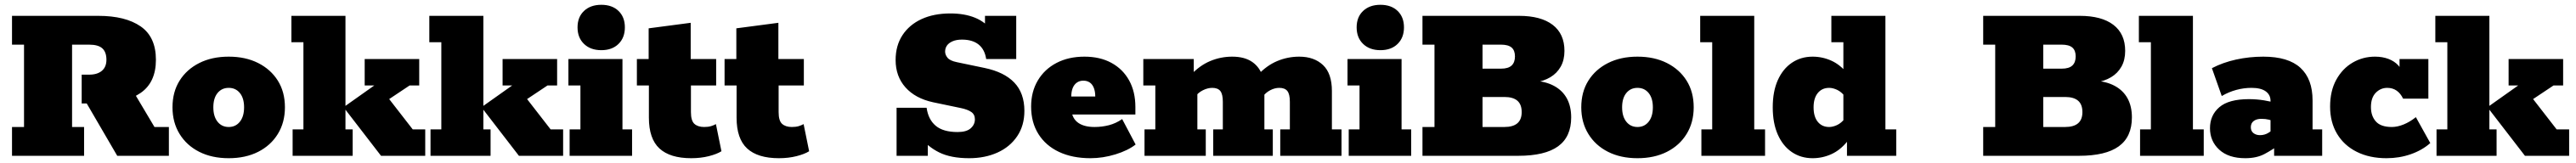

<svg xmlns="http://www.w3.org/2000/svg" viewBox="-20 -649 10724 679"><path d="M30 0V-120H80V-463H30V-583H389Q502 -583 565.5 -539Q629 -495 629 -400Q629 -306 565.5 -262Q502 -218 389 -218H368L529 -278L623 -120H683V0H468L341 -218H320V-338H351Q385 -338 404 -354Q423 -370 423 -400Q423 -432 406 -447.5Q389 -463 351 -463H280V-120H330V0Z M932 10Q862 10 809.5 -16.5Q757 -43 727.5 -91Q698 -139 698 -202Q698 -266 727.5 -313Q757 -360 809.5 -386.5Q862 -413 932 -413Q1002 -413 1054.5 -386.5Q1107 -360 1136.5 -313Q1166 -266 1166 -202Q1166 -139 1136.5 -91Q1107 -43 1054.5 -16.5Q1002 10 932 10ZM932 -120Q961 -120 978.5 -142Q996 -164 996 -202Q996 -240 978.5 -261.5Q961 -283 932 -283Q903 -283 885.5 -261.5Q868 -240 868 -202Q868 -164 885.5 -142Q903 -120 932 -120Z M1418 -110H1448V0H1198V-110H1243V-473H1193V-583H1418V-208L1538 -293H1498V-403H1725V-293H1685L1532 -191L1587 -253L1698 -110H1750V0H1566L1418 -192Z M1992 -110H2022V0H1772V-110H1817V-473H1767V-583H1992V-208L2112 -293H2072V-403H2299V-293H2259L2106 -191L2161 -253L2272 -110H2324V0H2140L1992 -192Z M2351 0V-110H2396V-293H2346V-403H2571V-110H2611V0ZM2483 -440Q2438 -440 2411 -466Q2384 -492 2384 -535Q2384 -578 2411 -603.5Q2438 -629 2483 -629Q2528 -629 2554.5 -603.5Q2581 -578 2581 -535Q2581 -492 2554.5 -466Q2528 -440 2483 -440Z M2857 10Q2769 10 2725 -30.5Q2681 -71 2681 -159V-293H2631V-403H2680V-531L2855 -554V-403H2961V-293H2856V-182Q2856 -146 2870.5 -133Q2885 -120 2911 -120Q2928 -120 2939.5 -123.5Q2951 -127 2960 -132L2983 -19Q2964 -7 2930.5 1.5Q2897 10 2857 10Z M3222 10Q3134 10 3090 -30.5Q3046 -71 3046 -159V-293H2996V-403H3045V-531L3220 -554V-403H3326V-293H3221V-182Q3221 -146 3235.5 -133Q3250 -120 3276 -120Q3293 -120 3304.5 -123.5Q3316 -127 3325 -132L3348 -19Q3329 -7 3295.5 1.5Q3262 10 3222 10Z M4014 10Q3938 10 3889.5 -14Q3841 -38 3808 -81L3842 -61V0H3712V-200H3837Q3844 -151 3875 -125Q3906 -99 3966 -99Q4003 -99 4020.5 -114.5Q4038 -130 4038 -152Q4038 -172 4023 -182.5Q4008 -193 3979 -199L3864 -223Q3790 -239 3749 -285Q3708 -331 3708 -399Q3708 -459 3736.5 -502.5Q3765 -546 3816 -569.5Q3867 -593 3936 -593Q3995 -593 4039 -575Q4083 -557 4114 -516H4080V-583H4210V-403H4085Q4079 -443 4053.5 -463.5Q4028 -484 3984 -484Q3961 -484 3945 -477Q3929 -470 3921.5 -459Q3914 -448 3914 -434Q3914 -421 3924 -408.5Q3934 -396 3963 -390L4078 -366Q4160 -349 4202 -305Q4244 -261 4244 -187Q4244 -126 4214 -81.5Q4184 -37 4132 -13.5Q4080 10 4014 10Z M4519 10Q4444 10 4388.5 -16Q4333 -42 4302.5 -90.5Q4272 -139 4272 -205Q4272 -267 4300 -314Q4328 -361 4378 -387Q4428 -413 4494 -413Q4559 -413 4606.5 -387Q4654 -361 4680 -314Q4706 -267 4706 -203V-172H4361V-247H4539Q4539 -268 4533 -283Q4527 -298 4516 -305.5Q4505 -313 4489 -313Q4474 -313 4462.5 -305Q4451 -297 4445 -282Q4439 -267 4439 -244V-203Q4439 -161 4464 -140.5Q4489 -120 4536 -120Q4567 -120 4596 -127.5Q4625 -135 4651 -153L4707 -47Q4675 -22 4623 -6Q4571 10 4519 10Z M4744 0V-110H4789V-293H4739V-403H4949V-336L4935 -335Q4973 -376 5017 -394.5Q5061 -413 5109 -413Q5161 -413 5193 -390.5Q5225 -368 5237 -327L5214 -335Q5252 -376 5296 -394.5Q5340 -413 5388 -413Q5450 -413 5487 -378Q5524 -343 5524 -270V-110H5564V0H5309V-110H5349V-225Q5349 -257 5338.5 -270Q5328 -283 5305 -283Q5286 -283 5267 -273Q5248 -263 5236 -246L5239 -312Q5241 -302 5242 -289Q5243 -276 5243 -270V-110H5278V0H5030V-110H5070V-225Q5070 -257 5059.5 -270Q5049 -283 5026 -283Q5007 -283 4987 -273Q4967 -263 4955 -246L4964 -283V-110H4999V0Z M5594 0V-110H5639V-293H5589V-403H5814V-110H5854V0ZM5726 -440Q5681 -440 5654 -466Q5627 -492 5627 -535Q5627 -578 5654 -603.5Q5681 -629 5726 -629Q5771 -629 5797.5 -603.5Q5824 -578 5824 -535Q5824 -492 5797.5 -466Q5771 -440 5726 -440Z M5901 0V-120H5951V-463H5901V-583H6303Q6394 -583 6443 -545.5Q6492 -508 6492 -437Q6492 -399 6476.5 -371.5Q6461 -344 6433.5 -327.5Q6406 -311 6368 -305L6364 -313Q6414 -310 6449 -291Q6484 -272 6502 -239Q6520 -206 6520 -160Q6520 -79 6465.5 -39.5Q6411 0 6300 0ZM6151 -120H6242Q6278 -120 6296 -135.5Q6314 -151 6314 -182Q6314 -214 6296 -229.5Q6278 -245 6242 -245H6151ZM6151 -363H6228Q6258 -363 6272 -376Q6286 -389 6286 -414Q6286 -439 6272 -451Q6258 -463 6228 -463H6151Z M6796 10Q6726 10 6673.5 -16.5Q6621 -43 6591.5 -91Q6562 -139 6562 -202Q6562 -266 6591.5 -313Q6621 -360 6673.5 -386.5Q6726 -413 6796 -413Q6866 -413 6918.5 -386.5Q6971 -360 7000.5 -313Q7030 -266 7030 -202Q7030 -139 7000.5 -91Q6971 -43 6918.5 -16.5Q6866 10 6796 10ZM6796 -120Q6825 -120 6842.5 -142Q6860 -164 6860 -202Q6860 -240 6842.5 -261.5Q6825 -283 6796 -283Q6767 -283 6749.5 -261.5Q6732 -240 6732 -202Q6732 -164 6749.5 -142Q6767 -120 6796 -120Z M7062 0V-110H7107V-473H7057V-583H7282V-110H7327V0Z M7525 10Q7476 10 7438.5 -15.5Q7401 -41 7380 -88.5Q7359 -136 7359 -202Q7359 -268 7380 -315Q7401 -362 7438.5 -387.5Q7476 -413 7525 -413Q7566 -413 7603.5 -396Q7641 -379 7671 -341L7653 -332V-473H7603V-583H7828V-110H7873V0H7668V-80L7671 -62Q7641 -24 7603.5 -7Q7566 10 7525 10ZM7594 -120Q7609 -120 7626.5 -128Q7644 -136 7659 -155L7653 -98V-297L7659 -248Q7644 -267 7626.5 -275Q7609 -283 7594 -283Q7564 -283 7546.5 -261.5Q7529 -240 7529 -202Q7529 -163 7546.5 -141.5Q7564 -120 7594 -120Z M8235 0V-120H8285V-463H8235V-583H8637Q8728 -583 8777 -545.5Q8826 -508 8826 -437Q8826 -399 8810.5 -371.5Q8795 -344 8767.5 -327.5Q8740 -311 8702 -305L8698 -313Q8748 -310 8783 -291Q8818 -272 8836 -239Q8854 -206 8854 -160Q8854 -79 8799.5 -39.5Q8745 0 8634 0ZM8485 -120H8576Q8612 -120 8630 -135.5Q8648 -151 8648 -182Q8648 -214 8630 -229.5Q8612 -245 8576 -245H8485ZM8485 -363H8562Q8592 -363 8606 -376Q8620 -389 8620 -414Q8620 -439 8606 -451Q8592 -463 8562 -463H8485Z M8888 0V-110H8933V-473H8883V-583H9108V-110H9153V0Z M9326 10Q9256 10 9217.5 -25.5Q9179 -61 9179 -115Q9179 -169 9218 -202.5Q9257 -236 9341 -236Q9373 -236 9404 -231Q9435 -226 9450 -220L9431 -206V-229Q9431 -254 9411 -268.5Q9391 -283 9352 -283Q9320 -283 9288.5 -274.5Q9257 -266 9228 -249L9187 -365Q9233 -389 9288 -401Q9343 -413 9401 -413Q9505 -413 9555.5 -366.5Q9606 -320 9606 -231V-110H9646V0H9446V-68L9473 -50Q9439 -25 9406 -7.5Q9373 10 9326 10ZM9387 -86Q9406 -86 9421 -95Q9436 -104 9446 -115L9431 -78V-169L9449 -141Q9439 -147 9424.5 -150.5Q9410 -154 9393 -154Q9373 -154 9361 -145Q9349 -136 9349 -119Q9349 -103 9360 -94.5Q9371 -86 9387 -86Z M9914 10Q9843 10 9790 -16.5Q9737 -43 9708 -91.5Q9679 -140 9679 -205Q9679 -270 9704.5 -316.5Q9730 -363 9772.5 -388Q9815 -413 9866 -413Q9897 -413 9922 -403.5Q9947 -394 9963 -376.5Q9979 -359 9982 -336H9968V-403H10088V-238H9983Q9961 -283 9917 -283Q9889 -283 9869 -262.5Q9849 -242 9849 -203Q9849 -166 9869.5 -143Q9890 -120 9936 -120Q9959 -120 9985 -130.5Q10011 -141 10036 -161L10096 -53Q10062 -23 10014.5 -6.5Q9967 10 9914 10Z M10342 -110H10372V0H10122V-110H10167V-473H10117V-583H10342V-208L10462 -293H10422V-403H10649V-293H10609L10456 -191L10511 -253L10622 -110H10674V0H10490L10342 -192Z"/></svg>

Font: Rokkitt SemiBold Black
Style: Regular
Weight: 900
Version: Version 3.103